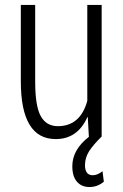

<svg xmlns="http://www.w3.org/2000/svg" viewBox="-20 -548 493 770"><path d="M63.5 -221.7V-528.3H121.1V-220.7Q121.1 -122.1 143.6 -82Q166 -42 211.9 -42Q302.2 -42 330.1 -143.6V-528.3H387.7V0H387.2Q354.5 32.2 337.9 57.6Q321.3 83 320.8 113.8Q320.8 154.8 352.1 154.8Q370.6 154.8 391.1 138.7L396.5 180.7Q370.6 202.1 338.9 202.1Q307.1 202.1 288.6 180.7Q270 159.2 270 118.7Q270 51.8 337.4 0H336.4L332 -78.6H330.6Q291 9.8 203.6 9.8Q63.5 9.8 63.5 -221.7Z"/></svg>

Font: RobotoCondensed-Light
Style: Light
Weight: 300
Designer: Google
Version: Version 1.200311; 2013